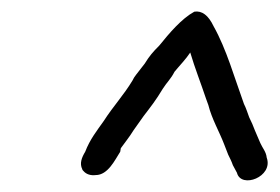

<svg xmlns="http://www.w3.org/2000/svg" viewBox="-20 -701 479 329"><path d="M126 -441C120 -431 116 -421 121 -411C121 -410 122 -409 123 -408C128 -402 136 -400 144 -401C165 -401 177 -427 186 -441L187 -447C194 -457 201 -465 209 -478L226 -502C239 -519 247 -529 259 -549C266 -560 273 -566 279 -578C288 -589 298 -599 306 -611C314 -584 324 -559 333 -532L337 -521C343 -497 356 -475 364 -454L371 -436C374 -430 377 -424 379 -418L386 -405C393 -377 449 -398 437 -431C436 -441 430 -447 426 -456L417 -477C414 -485 411 -492 407 -500C404 -508 402 -515 398 -523C382 -567 368 -617 346 -656C337 -675 326 -683 313 -681C291 -669 270 -644 253 -623C242 -612 236 -605 228 -592L221 -583C216 -576 210 -570 207 -563C192 -538 174 -519 158 -494C146 -477 134 -462 126 -441Z"/></svg>

Font: Scribbler
Style: Ita
Weight: 400
Designer: Mew Too
Foundry: Cannot Into Space Fonts
Version: Version 1.001